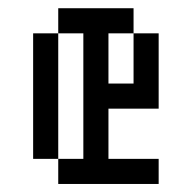

<svg xmlns="http://www.w3.org/2000/svg" viewBox="-20 -458 478 478"><path d="M312.5 -375H375V-187.5H250V-62.5H375V0H125V-62.5H187.5V-375H125V-437.5H312.5V-375H250V-250H312.5ZM125 -62.5H62.5V-375H125Z"/></svg>

Font: Sudo Light
Style: Regular
Weight: 300
Monospace: yes
Designer: Jens Kutilek
Foundry: Jens Kutilek
Version: Version 0.040